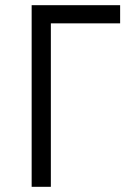

<svg xmlns="http://www.w3.org/2000/svg" viewBox="-20 -720 498 740"><path d="M102 -700H443V-630H176V0H102Z"/></svg>

Font: Tilda Sans
Style: Regular
Weight: 400
Designer: ParaType Ltd
Foundry: ParaType Ltd
Version: Version 1.009